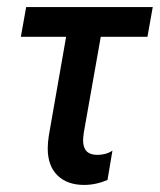

<svg xmlns="http://www.w3.org/2000/svg" viewBox="-20 -512 452 543"><path d="M412 -492 397 -408H265L217 -137Q215 -121 215 -115Q215 -74 255 -74Q280 -74 298 -86L284 -3Q251 11 218 11Q170 11 142.5 -16Q115 -43 115 -92Q115 -109 118 -128L167 -408H39L54 -492Z"/></svg>

Font: Geom
Style: Italic
Weight: 400
Italic angle: -10°
Version: Version 1.102